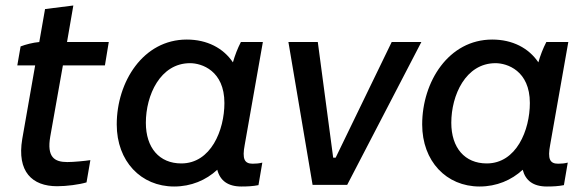

<svg xmlns="http://www.w3.org/2000/svg" viewBox="-20 -673 2132 699"><path d="M188 5C223 5 268 -1 295 -9L309 -90C289 -87 248 -83 225 -83C178 -83 150 -101 163 -176L209 -435H362L376 -520H224L247 -653L144 -640L123 -520C100 -518 73 -511 55 -504L43 -435H108L61 -167C41 -48 97 5 188 5Z M859 6C881 6 901 5 921 1L935 -81C923 -78 913 -77 900 -77C870 -77 861 -94 871 -146L937 -520H857C845 -497 835 -471 828 -446C793 -498 734 -529 660 -529C501 -529 405 -375 405 -220C405 -86 493 6 614 6C676 6 730 -17 771 -55C781 -16 809 6 859 6ZM672 -443C714 -443 797 -416 797 -298C797 -199 748 -78 640 -78C560 -78 511 -135 511 -226C511 -326 563 -443 672 -443Z M1118 0H1244L1514 -520H1406L1202 -99H1193L1137 -520H1030Z M1971 6C1993 6 2013 5 2033 1L2047 -81C2035 -78 2025 -77 2012 -77C1982 -77 1973 -94 1983 -146L2049 -520H1969C1957 -497 1947 -471 1940 -446C1905 -498 1846 -529 1772 -529C1613 -529 1517 -375 1517 -220C1517 -86 1605 6 1726 6C1788 6 1842 -17 1883 -55C1893 -16 1921 6 1971 6ZM1784 -443C1826 -443 1909 -416 1909 -298C1909 -199 1860 -78 1752 -78C1672 -78 1623 -135 1623 -226C1623 -326 1675 -443 1784 -443Z"/></svg>

Font: Fixel Text 20240404 Medium
Style: Italic
Weight: 500
Width: 4
Italic angle: -10°
Designer: AlfaBravo + MacPaw
Foundry: Kyrylo Tkachov, Marchela Mozhyna, Serhii Makarenko, Maria Weinstein, Zakhar Kryvoshyya
Version: Version 1.211;Glyphs 3.2 (3225)